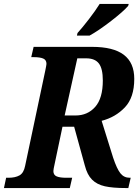

<svg xmlns="http://www.w3.org/2000/svg" viewBox="-41 -951 704 971"><path d="M-10 -52H2Q36 -52 57.5 -64Q79 -76 86 -112L188 -594Q194 -623 194 -628Q194 -648 177.5 -655Q161 -662 129 -662H117L129 -714H425Q532 -714 585 -674Q638 -634 638 -552Q638 -458 590.5 -408Q543 -358 473 -340L531 -154Q550 -97 568 -74.5Q586 -52 615 -52H620L608 0H596Q529 0 489 -9Q449 -18 424.5 -42.5Q400 -67 388 -114L334 -310H275L236 -125Q229 -94 229 -86Q229 -66 245.5 -59Q262 -52 294 -52H324L312 0H-21ZM341 -367Q402 -367 440.5 -410.5Q479 -454 479 -544Q479 -604 459 -630Q439 -656 395 -656H350L286 -367ZM351 -784Q377 -813 409 -854.5Q441 -896 463 -931H610L607 -921Q583 -893 521 -845Q459 -797 412 -771H348Z"/></svg>

Font: Noto Serif Narrow
Style: Bold Italic
Weight: 700
Width: 4
Italic angle: -12°
Designer: Monotype Design Team
Foundry: Monotype Imaging Inc.
Version: Version 1.001